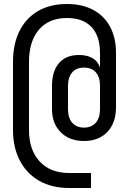

<svg xmlns="http://www.w3.org/2000/svg" viewBox="-20 -760 640 960"><path d="M325 180Q240 180 177 144.5Q114 109 79.5 43.5Q45 -22 45 -110V-450Q45 -540 77.5 -605Q110 -670 170.5 -705Q231 -740 315 -740Q391 -740 446 -710.5Q501 -681 530.5 -626Q560 -571 560 -495V-224Q560 -146 517 -100.5Q474 -55 400 -55Q327 -55 283.5 -99Q240 -143 240 -214V-330Q240 -404 275 -444.5Q310 -485 374 -485Q424 -485 453 -462Q482 -439 482 -399L466 -425H480V-495Q480 -580 437.5 -625Q395 -670 315 -670Q225 -670 175 -612Q125 -554 125 -450V-110Q125 -10 178.5 47.5Q232 105 325 105H435V180ZM400 -122Q438 -122 459 -146.5Q480 -171 480 -214V-331Q480 -375 459 -398.5Q438 -422 400 -422Q362 -422 341 -398Q320 -374 320 -330V-214Q320 -171 341 -146.5Q362 -122 400 -122Z"/></svg>

Font: Pitagon Sans Mono
Style: Regular
Weight: 400
Monospace: yes
Designer: Travis Tran
Foundry: Pitagon
Version: Version 1.001;gftools[0.9.26]